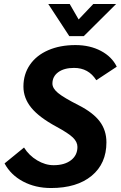

<svg xmlns="http://www.w3.org/2000/svg" viewBox="-20 -937 608 967"><path d="M3 -114 101 -194Q126 -154 167 -129.5Q208 -105 250 -105Q305 -105 337.5 -130Q370 -155 370 -197Q370 -222 347.5 -244Q325 -266 264 -299Q177 -346 137.5 -394.5Q98 -443 98 -501Q98 -563 130.5 -610.5Q163 -658 222.5 -684Q282 -710 360 -710Q433 -710 488.5 -680.5Q544 -651 568 -601L465 -533Q426 -595 353 -595Q303 -595 273.5 -573.5Q244 -552 244 -516Q244 -492 272.5 -468.5Q301 -445 378 -406Q450 -369 483 -324.5Q516 -280 516 -220Q516 -113 441.5 -51.5Q367 10 237 10Q158 10 96 -23Q34 -56 3 -114ZM223 -917H331L376 -839L450 -917H565L402 -755H329Z"/></svg>

Font: Sarabun
Style: Bold Italic
Weight: 700
Italic angle: -10°
Designer: Suppakit Chalermlarp | Katatrad Co.,Ltd.
Foundry: Cadson Demak Co.,Ltd.
Version: Version 1.000; ttfautohint (v1.6)